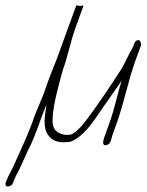

<svg xmlns="http://www.w3.org/2000/svg" viewBox="-34 -498 539 705"><path d="M13.7 174 16.6 166C18 162 20.3 156.7 23.4 150C39.2 121.2 52.8 89.5 66.9 58C84.8 24.3 97.6 -9.9 111.8 -49C119.4 -72.4 129.1 -93.7 136.9 -115C129.6 -70.9 123.7 -28.6 142.1 -3C155.2 15.3 172.7 26.8 210.3 24C220.9 24 231 21 240.5 15C260.6 3.8 281.2 -16.8 297.8 -38C307.8 -50.7 322.9 -72 343.1 -102L382.9 -159C389.4 -167.7 396.2 -177.3 403.4 -188L412.5 -202C397 -151 385.5 -94.9 367.4 -45L352.5 -4C346.4 12.8 337.1 38.2 355.8 35C374.3 31.8 373.6 12.1 379.5 -4L394 -44C421.4 -119.3 435.9 -200.3 463.8 -277L484.6 -334C482.9 -342.2 479.9 -358.4 464.3 -347C459.5 -340.7 459.7 -339.8 457.6 -334C455.1 -327.3 452.9 -322 450.7 -318C438.5 -300.4 425 -265.6 412.5 -246C378 -191.7 319.2 -103.6 276.8 -49C268 -37.7 259.8 -28.7 252 -22C242.2 -12.8 231.9 -3 219.1 -3C212.2 -2.3 206.2 -2.5 201.3 -3.5C166.8 -10.4 155.9 -31.7 159.4 -67C161.9 -115 180.5 -183 197.1 -242C215.3 -292.2 225.6 -347.8 243.9 -398L273 -478L259.2 -476C256.6 -477 251.5 -478 248 -478H246L174.3 -281C166.2 -258.9 155.3 -234.5 147.5 -213L134.8 -178C121.1 -134.1 99.8 -95.2 84.8 -49C67.7 -1.8 47.8 39.5 29.5 81L18.8 105C9.8 125.1 -3.1 145.8 -10.4 166L-13.3 174C-15.8 180.8 -11.6 187 -4.6 187C2.4 187 11.2 180.9 13.7 174Z"/></svg>

Font: Take Off
Style: Drunk
Weight: 400
Foundry: Cannot Into Space Fonts
Version: Version 0.89